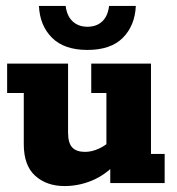

<svg xmlns="http://www.w3.org/2000/svg" viewBox="-20 -616 597 646"><path d="M197 10Q137 10 98.5 -24.5Q60 -59 60 -131V-303H4V-402H209V-170Q209 -135 223 -120Q237 -105 266 -105Q289 -105 313 -116Q337 -127 356 -147L338 -112V-303H287V-402H488V-98H534V0H351V-65L372 -67Q334 -27 289.5 -8.5Q245 10 197 10ZM274 -448Q196 -448 155 -489Q114 -530 111 -596H201Q205 -562 224.5 -544Q244 -526 274 -526Q305 -526 324 -544Q343 -562 347 -596H437Q434 -530 393.5 -489Q353 -448 274 -448Z"/></svg>

Font: Rokkitt ExtraBold
Style: Regular
Weight: 800
Version: Version 3.103